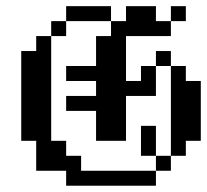

<svg xmlns="http://www.w3.org/2000/svg" viewBox="-20 -591 659 611"><path d="M47.6 -381H95.2V-333.3H47.6ZM47.6 -333.3H95.2V-285.7H47.6ZM47.6 -285.7H95.2V-238.1H47.6ZM47.6 -238.1H95.2V-190.5H47.6ZM95.2 -238.1H142.9V-190.5H95.2ZM95.2 -333.3H142.9V-285.7H95.2ZM95.2 -381H142.9V-333.3H95.2ZM95.2 -285.7H142.9V-238.1H95.2ZM47.6 -428.6H95.2V-381H47.6ZM95.2 -428.6H142.9V-381H95.2ZM95.2 -476.2H142.9V-428.6H95.2ZM142.9 -523.8H190.5V-476.2H142.9ZM190.5 -571.4H238.1V-523.8H190.5ZM238.1 -571.4H285.7V-523.8H238.1ZM285.7 -571.4H333.3V-523.8H285.7ZM333.3 -523.8H381V-476.2H333.3ZM381 -523.8H428.6V-476.2H381ZM428.6 -523.8H476.2V-476.2H428.6ZM476.2 -523.8H523.8V-476.2H476.2ZM381 -571.4H428.6V-523.8H381ZM428.6 -571.4H476.2V-523.8H428.6ZM523.8 -571.4H571.4V-523.8H523.8ZM333.3 -476.2H381V-428.6H333.3ZM333.3 -428.6H381V-381H333.3ZM333.3 -381H381V-333.3H333.3ZM333.3 -333.3H381V-285.7H333.3ZM333.3 -285.7H381V-238.1H333.3ZM285.7 -476.2H333.3V-428.6H285.7ZM285.7 -428.6H333.3V-381H285.7ZM285.7 -381H333.3V-333.3H285.7ZM285.7 -333.3H333.3V-285.7H285.7ZM285.7 -285.7H333.3V-238.1H285.7ZM285.7 -238.1H333.3V-190.5H285.7ZM285.7 -190.5H333.3V-142.9H285.7ZM333.3 -238.1H381V-190.5H333.3ZM333.3 -190.5H381V-142.9H333.3ZM238.1 -381H285.7V-333.3H238.1ZM190.5 -381H238.1V-333.3H190.5ZM238.1 -285.7H285.7V-238.1H238.1ZM190.5 -285.7H238.1V-238.1H190.5ZM381 -333.3H428.6V-285.7H381ZM428.6 -333.3H476.2V-285.7H428.6ZM428.6 -381H476.2V-333.3H428.6ZM476.2 -428.6H523.8V-381H476.2ZM523.8 -381H571.4V-333.3H523.8ZM523.8 -333.3H571.4V-285.7H523.8ZM523.8 -285.7H571.4V-238.1H523.8ZM523.8 -238.1H571.4V-190.5H523.8ZM523.8 -190.5H571.4V-142.9H523.8ZM571.4 -333.3H619V-285.7H571.4ZM571.4 -285.7H619V-238.1H571.4ZM571.4 -238.1H619V-190.5H571.4ZM571.4 -190.5H619V-142.9H571.4ZM523.8 -142.9H571.4V-95.2H523.8ZM476.2 -95.2H523.8V-47.6H476.2ZM428.6 -142.9H476.2V-95.2H428.6ZM428.6 -190.5H476.2V-142.9H428.6ZM428.6 -47.6H476.2V0H428.6ZM381 -47.6H428.6V0H381ZM333.3 -47.6H381V0H333.3ZM285.7 -47.6H333.3V0H285.7ZM190.5 -95.2H238.1V-47.6H190.5ZM142.9 -95.2H190.5V-47.6H142.9ZM95.2 -142.9H142.9V-95.2H95.2ZM47.6 -190.5H95.2V-142.9H47.6ZM95.2 -190.5H142.9V-142.9H95.2ZM142.9 -142.9H190.5V-95.2H142.9ZM238.1 -47.6H285.7V0H238.1ZM95.2 -95.2H142.9V-47.6H95.2ZM190.5 -47.6H238.1V0H190.5Z"/></svg>

Font: Jacquard 12
Style: Regular
Weight: 400
Designer: Sarah Cadigan-Fried
Version: Version 1.000; ttfautohint (v1.8.4.7-5d5b)